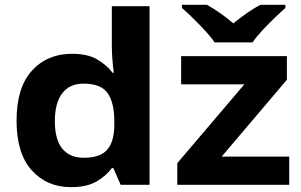

<svg xmlns="http://www.w3.org/2000/svg" viewBox="-20 -768 1251 798"><path d="M1029.8 -591.8H872.1Q856.9 -614.3 832.5 -640.6Q808.1 -667 782.5 -692.1Q756.8 -717.3 736.3 -734.9V-748H840.3Q896.5 -716.3 949.7 -670.9Q978.5 -694.3 1006.1 -713.6Q1033.7 -732.9 1062 -748H1166V-734.9Q1146.5 -717.8 1120.4 -692.6Q1094.2 -667.5 1069.6 -640.9Q1044.9 -614.3 1029.8 -591.8ZM274.9 9.8Q174.8 9.8 111.8 -60.3Q48.8 -130.4 48.8 -266.6Q48.8 -403.8 112.5 -474.1Q176.3 -544.4 279.3 -544.4Q343.3 -544.4 382.8 -521.7Q422.4 -499 447.8 -465.8H453.1Q450.2 -483.9 447.5 -516.1Q444.8 -548.3 444.8 -576.2V-742.2H601.6V0H481.4L451.2 -69.3H444.8Q420.9 -36.6 380.6 -13.4Q340.3 9.8 274.9 9.8ZM1182.1 -117.2V0H716.8V-89.8L995.6 -417.5H732.9V-534.7H1172.4V-436.5L901.4 -117.2ZM327.6 -112.3Q397.5 -112.3 426.3 -146.5Q455.1 -180.7 455.1 -250V-265.1Q455.1 -340.3 427.7 -380.4Q400.4 -420.4 326.2 -420.4Q270 -420.4 239 -380.6Q208 -340.8 208 -264.2Q208 -188 239 -150.1Q270 -112.3 327.6 -112.3Z"/></svg>

Font: Lunasima
Style: Bold
Weight: 700
Designer: The DocRepair Project, Monotype Design Team
Foundry: Google
Version: Version 2.009